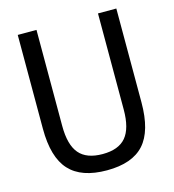

<svg xmlns="http://www.w3.org/2000/svg" viewBox="-111 -833 847 935"><g transform="rotate(-15 312.5 -365.0)"><path d="M314 9.5Q185.5 9.5 124.8 -56.8Q64 -123 64 -267V-740H158.5V-255.5Q158.5 -160.5 195.8 -116.5Q233 -72.5 314 -72.5Q394.5 -72.5 431.5 -116.5Q468.5 -160.5 468.5 -255.5V-740H561V-267Q561 -123 501.5 -56.8Q442 9.5 314 9.5Z"/></g></svg>

Font: Encode Sans Condensed Medium
Style: Regular
Weight: 500
Width: 3
Designer: Multiple Designers
Foundry: Impallari Type
Version: Version 3.000; ttfautohint (v1.8.3) -l 8 -r 50 -G 200 -x 14 